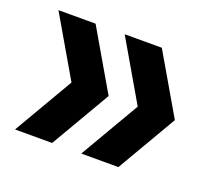

<svg xmlns="http://www.w3.org/2000/svg" viewBox="-82 -608 736 651"><g transform="rotate(20 286.0 -283.0)"><path d="M27 -67.5 152.5 -282.5 27 -498H161L286.5 -282.5L161 -67.5ZM266 -67.5 391.5 -282.5 266 -498H400L525.5 -282.5L400 -67.5Z"/></g></svg>

Font: Encode Sans SemiBold
Style: Regular
Weight: 600
Designer: Multiple Designers
Foundry: Impallari Type
Version: Version 2.000